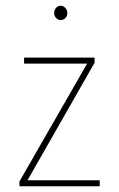

<svg xmlns="http://www.w3.org/2000/svg" viewBox="-20 -650 415 670"><path d="M48 0V-17L284 -428H64V-449H310V-431L76 -21H328V0ZM192 -580Q183 -580 176 -587Q169 -594 169 -604Q169 -615 175.5 -622.5Q182 -630 192 -630Q201 -630 208 -622.5Q215 -615 215 -604Q215 -594 208 -587Q201 -580 192 -580Z"/></svg>

Font: Inconsolata Condensed ExtraLight
Style: Regular
Weight: 200
Width: 3
Monospace: yes
Designer: Raph Levien, Cyreal, Brenton Simpson
Foundry: Raph Levien, Cyreal, Google
Version: Version 3.100; ttfautohint (v1.8.4.7-5d5b)